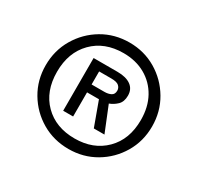

<svg xmlns="http://www.w3.org/2000/svg" viewBox="-107 -864 754 727"><g transform="rotate(30 269.5 -500.5)"><path d="M268 -268Q203 -268 150.2 -299Q97.5 -330 66.2 -382.8Q35 -435.5 35 -500Q35 -564.5 66.2 -617.5Q97.5 -670.5 150.2 -701.8Q203 -733 268 -733Q332 -733 384.8 -701.8Q437.5 -670.5 468.8 -617.5Q500 -564.5 500 -500Q500 -435.5 468.8 -382.8Q437.5 -330 384.8 -299Q332 -268 268 -268ZM268 -314Q349.5 -314 400.2 -364.5Q451 -415 451 -500Q451 -556.5 427.8 -598.5Q404.5 -640.5 363.2 -663.8Q322 -687 268 -687Q185.5 -687 135 -635.8Q84.5 -584.5 84.5 -500Q84.5 -415 135 -364.5Q185.5 -314 268 -314ZM178.5 -383.5V-614H283Q320.5 -614 341.5 -599Q362.5 -584 362.5 -555.5Q362.5 -528.5 347.5 -514.2Q332.5 -500 314.5 -493.5L359 -383.5H312.5L274 -489H222V-383.5ZM222 -523.5H278Q294.5 -523.5 306.2 -529.5Q318 -535.5 318 -551.5Q318 -563.5 308.8 -572Q299.5 -580.5 275 -580.5H222Z"/></g></svg>

Font: Public Sans
Style: Regular
Weight: 400
Designer: The Public Sans project authors (U.S. Web Design System). Libre Franklin designed by Pablo Impallari and Rodrigo Fuenzal
Version: Version 1.008; ttfautohint (v1.8.1) -l 8 -r 50 -G 200 -x 14 